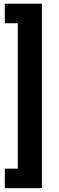

<svg xmlns="http://www.w3.org/2000/svg" viewBox="-20 -846 316 1031"><path d="M5.9 -826.2H205.1V164.6H5.9V59.6H75.7V-721.2H5.9Z"/></svg>

Font: Vazirmatn RD
Style: Bold
Weight: 700
Designer: Saber Rastikerdar
Foundry: Saber Rastikerdar
Version: Version 32.102